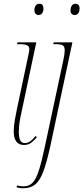

<svg xmlns="http://www.w3.org/2000/svg" viewBox="-20 -761 443 1021"><path d="M185 -681Q176 -681 169.5 -687.5Q163 -694 163 -708Q163 -722 170 -731.5Q177 -741 190 -741Q211 -741 211 -715Q211 -700 204 -690.5Q197 -681 185 -681ZM108 10Q53 10 53 -63Q53 -89 58.5 -121Q64 -153 70 -181L133 -478Q136 -492 136 -500Q136 -513 125.5 -519.5Q115 -526 85 -526H70L73 -536H173L89 -139Q83 -109 81.5 -90Q80 -71 80 -60Q80 -32 87 -16Q94 0 113 0Q140 0 169 -38L176 -31Q160 -12 144.5 -1Q129 10 108 10ZM378 -681Q368 -681 361.5 -687Q355 -693 355 -705Q355 -721 362 -731Q369 -741 381 -741Q403 -741 403 -716Q403 -697 395 -689Q387 -681 378 -681ZM105 240Q92 240 83.5 238.5Q75 237 68 235L71 225Q86 230 105 230Q135 230 153.5 210.5Q172 191 186.5 146Q201 101 217 26L317 -442Q320 -458 322 -470Q324 -482 324 -493Q324 -514 313.5 -520Q303 -526 277 -526H263L266 -536H365L248 14Q229 101 210.5 150.5Q192 200 167 220Q142 240 105 240Z"/></svg>

Font: Noto Serif Display ExtraCondensed Thin
Style: Italic
Weight: 100
Width: 2
Italic angle: -12°
Designer: Monotype Design Team
Foundry: Monotype Imaging Inc.
Version: Version 2.009